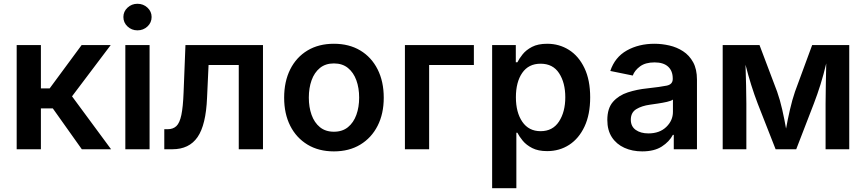

<svg xmlns="http://www.w3.org/2000/svg" viewBox="-20 -782 4537 1006"><path d="M67.4 0V-545.9H194.3V-318.8H240.2L407.7 -545.9H560.1L357.4 -277.3L562 0H408.7L256.8 -213.9H194.3V0Z M636.7 0V-545.9H763.7V0ZM700.2 -623Q669.9 -623 648.2 -643.3Q626.5 -663.6 626.5 -692.9Q626.5 -721.7 648.2 -741.9Q669.9 -762.2 700.2 -762.2Q731 -762.2 752.7 -741.9Q774.4 -721.7 774.4 -692.9Q774.4 -663.6 752.7 -643.3Q731 -623 700.2 -623Z M840.8 0V-105H858.9Q886.7 -105 904.1 -121.3Q921.4 -137.7 930.2 -179.4Q939 -221.2 941.9 -296.9L951.7 -545.9H1357.9V0H1231V-441.4H1072.8L1064.9 -270.5Q1059.1 -127.4 1015.1 -63.7Q971.2 0 883.3 0Z M1729.5 11.2Q1649.9 11.2 1591.3 -24.2Q1532.7 -59.6 1500.7 -122.8Q1468.8 -186 1468.8 -270Q1468.8 -355 1500.7 -418.7Q1532.7 -482.4 1591.3 -517.6Q1649.9 -552.7 1729.5 -552.7Q1809.1 -552.7 1867.7 -517.6Q1926.3 -482.4 1958.5 -418.7Q1990.7 -355 1990.7 -270Q1990.7 -186 1958.5 -122.8Q1926.3 -59.6 1867.7 -24.2Q1809.1 11.2 1729.5 11.2ZM1729.5 -91.8Q1773.9 -91.8 1803.2 -115.7Q1832.5 -139.6 1847.2 -180.2Q1861.8 -220.7 1861.8 -270.5Q1861.8 -320.8 1847.2 -361.3Q1832.5 -401.9 1803.2 -425.8Q1773.9 -449.7 1729.5 -449.7Q1685.5 -449.7 1656.2 -425.8Q1627 -401.9 1612.5 -361.3Q1598.1 -320.8 1598.1 -270.5Q1598.1 -220.7 1612.5 -180.2Q1627 -139.6 1656.2 -115.7Q1685.5 -91.8 1729.5 -91.8Z M2462.9 -545.9V-441.4H2228.5V0H2101.6V-545.9Z M2558.6 204.1V-545.9H2682.6V-455.6H2690.9Q2700.2 -474.6 2718.3 -497.3Q2736.3 -520 2767.6 -536.4Q2798.8 -552.7 2847.2 -552.7Q2910.2 -552.7 2961.2 -520.5Q3012.2 -488.3 3042.2 -425.5Q3072.3 -362.8 3072.3 -272Q3072.3 -182.1 3042.7 -119.1Q3013.2 -56.2 2962.4 -23.2Q2911.6 9.8 2846.7 9.8Q2799.8 9.8 2768.8 -6.1Q2737.8 -22 2719.2 -44.4Q2700.7 -66.9 2690.9 -86.4H2685.5V204.1ZM2812.5 -94.7Q2876 -94.7 2908.9 -145.3Q2941.9 -195.8 2941.9 -272.5Q2941.9 -348.6 2909.4 -398.4Q2877 -448.2 2812.5 -448.2Q2749.5 -448.2 2716.3 -400.1Q2683.1 -352.1 2683.1 -272.5Q2683.1 -192.9 2716.8 -143.8Q2750.5 -94.7 2812.5 -94.7Z M3344.7 11.2Q3293 11.2 3251.5 -7.6Q3210 -26.4 3186 -63Q3162.1 -99.6 3162.1 -153.3Q3162.1 -214.8 3192.1 -248.8Q3222.2 -282.7 3269.8 -298.1Q3317.4 -313.5 3370.1 -318.8Q3441.4 -326.7 3473.1 -333.3Q3504.9 -339.8 3504.9 -368.2V-370.6Q3504.9 -410.6 3480.5 -432.9Q3456.1 -455.1 3409.7 -455.1Q3361.8 -455.1 3333.5 -434.1Q3305.2 -413.1 3295.4 -386.2L3177.7 -410.2Q3201.7 -482.4 3264.4 -517.6Q3327.1 -552.7 3409.2 -552.7Q3447.8 -552.7 3487.1 -543.7Q3526.4 -534.7 3559.1 -513.4Q3591.8 -492.2 3611.8 -455.8Q3631.8 -419.4 3631.8 -364.7V0H3510.3V-75.2H3505.4Q3487.3 -40 3447.8 -14.4Q3408.2 11.2 3344.7 11.2ZM3377.4 -83Q3436 -83 3470.9 -116.7Q3505.9 -150.4 3505.9 -195.8V-260.3Q3497.1 -253.4 3474.6 -248.3Q3452.1 -243.2 3427 -239.5Q3401.9 -235.8 3385.3 -233.4Q3342.3 -227.5 3313.7 -210Q3285.2 -192.4 3285.2 -154.8Q3285.2 -119.6 3311 -101.3Q3336.9 -83 3377.4 -83Z M3766.6 0V-545.9H3959.5L4051.8 -301.8Q4066.9 -259.3 4078.6 -207.5Q4090.3 -155.8 4098.6 -108.4Q4106.9 -154.8 4118.9 -207Q4130.9 -259.3 4145.5 -301.8L4235.4 -545.9H4429.7V0H4305.7V-238.8Q4305.7 -279.8 4306.9 -336.7Q4308.1 -393.6 4309.1 -449.7Q4295.4 -391.6 4279.1 -339.4Q4262.7 -287.1 4244.1 -238.8L4151.9 0H4043.9L3950.2 -238.8Q3932.1 -286.1 3916 -337.2Q3899.9 -388.2 3886.2 -442.9Q3887.7 -390.6 3889.2 -334.7Q3890.6 -278.8 3890.6 -238.8V0Z"/></svg>

Font: Inter SemiBold
Style: Regular
Weight: 600
Designer: Rasmus Andersson
Foundry: rsms
Version: Version 4.001;git-9221beed3